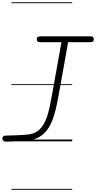

<svg xmlns="http://www.w3.org/2000/svg" viewBox="-106 -1250 849 1698"><path d="M-56 2.5Q-68 2.5 -76.8 -5Q-85.5 -12.5 -85.5 -26Q-85.5 -38 -76.8 -44.5Q-68 -51 -56 -51Q-43 -51 -14.5 -51.8Q14 -52.5 47.5 -54Q81 -55.5 110.8 -57.5Q140.5 -59.5 155.5 -62Q210.5 -71.5 245 -106.2Q279.5 -141 300.2 -192.8Q321 -244.5 333.5 -305.5Q346 -366.5 357 -428.5L437.5 -877H250Q231 -877 225 -884Q219 -891 219 -903Q219 -914.5 225 -921.5Q231 -928.5 250 -928.5H693Q712 -928.5 717.8 -921.5Q723.5 -914.5 723.5 -903Q723.5 -891 717.8 -884Q712 -877 693 -877H496.5L415.5 -424Q404 -359.5 391 -301Q378 -242.5 359.5 -192.8Q341 -143 313.2 -104.5Q285.5 -66 245 -41Q204.5 -16 147 -7.5Q136.5 -6 110.2 -4.2Q84 -2.5 51.8 -1Q19.5 0.5 -10 1.5Q-39.5 2.5 -56 2.5ZM-56 2.5Q-68 2.5 -76.8 -5Q-85.5 -12.5 -85.5 -26Q-85.5 -38 -76.8 -44.5Q-68 -51 -56 -51Q-43 -51 -14.5 -51.8Q14 -52.5 47.5 -54Q81 -55.5 110.8 -57.5Q140.5 -59.5 155.5 -62Q210.5 -71.5 245 -106.2Q279.5 -141 300.2 -192.8Q321 -244.5 333.5 -305.5Q346 -366.5 357 -428.5L437.5 -877H250Q231 -877 225 -884Q219 -891 219 -903Q219 -914.5 225 -921.5Q231 -928.5 250 -928.5H693Q712 -928.5 717.8 -921.5Q723.5 -914.5 723.5 -903Q723.5 -891 717.8 -884Q712 -877 693 -877H496.5L415.5 -424Q404 -359.5 391 -301Q378 -242.5 359.5 -192.8Q341 -143 313.2 -104.5Q285.5 -66 245 -41Q204.5 -16 147 -7.5Q136.5 -6 110.2 -4.2Q84 -2.5 51.8 -1Q19.5 0.5 -10 1.5Q-39.5 2.5 -56 2.5ZM-5 420.5H532.5V428.5H-5ZM-5 -16H532.5V0H-5ZM-5 -505.5H532.5V-497.5H-5ZM-5 -1230H532.5V-1222H-5Z"/></svg>

Font: Edu VIC WA NT Pre Guide
Style: Regular
Weight: 400
Designer: Tina and Corey Anderson, Eben Sorkin, Mirko Velimirovic
Foundry: Google for Education
Version: Version 1.000